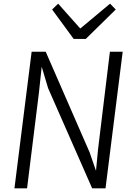

<svg xmlns="http://www.w3.org/2000/svg" viewBox="-20 -1030 725 1050"><path d="M128 0H59L153 -747H230L470 -197L505 -96L516 -212L581 -747H651L557 0H484L243 -548L208 -665L193 -524ZM449 -817H383L265 -978L298 -1010L419 -874L582 -1010L613 -978Z"/></svg>

Font: Merriweather Sans Variable Regular
Style: Italic
Weight: 300
Italic angle: -8°
Designer: Eben Sorkin
Foundry: Eben Sorkin
Version: Version 2.001